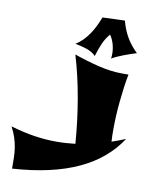

<svg xmlns="http://www.w3.org/2000/svg" viewBox="-111 -906 816 1025"><g transform="rotate(10 297.0 -393.5)"><path d="M598.1 -213.9Q560.5 -156.2 506.8 -110.6Q453.1 -64.9 382.1 -32Q311 1 222.2 21Q133.3 41 25.9 47.9Q25.9 17.1 25.4 -10Q24.9 -37.1 21 -63.5Q17.1 -89.8 8.5 -116.7Q0 -143.6 -16.1 -173.8Q52.7 -153.3 114.3 -144Q175.8 -134.8 232.9 -134.8Q258.8 -134.8 284.4 -136.5Q310.1 -138.2 335.9 -141.1Q327.1 -260.3 306.6 -380.1Q286.1 -500 252.9 -610.8Q324.2 -585.9 390.1 -570.1Q456.1 -554.2 517.1 -554.2H550.8Q543.9 -519.5 538.8 -481.4Q533.7 -443.4 529.8 -404.5Q525.9 -365.7 523.9 -327.1Q522 -288.6 522 -252.9Q522 -235.8 522.2 -219.2Q522.5 -202.6 523.9 -186Q542 -191.9 560.8 -199.2Q579.6 -206.5 598.1 -213.9ZM575.2 -674.8Q560.1 -669.9 543 -664.3Q525.9 -658.7 508.8 -652.1Q491.7 -645.5 475.1 -638.2Q458.5 -630.9 444.3 -622.6Q446.8 -637.7 446.3 -654.1Q445.8 -670.4 442.4 -687Q439 -703.6 432.6 -719Q426.3 -734.4 417 -747.6Q394.5 -721.2 381.3 -690.7Q368.2 -660.2 356 -620.6Q346.7 -631.3 333.5 -638.9Q320.3 -646.5 305.2 -651.6Q290 -656.7 274.2 -660.4Q258.3 -664.1 243.2 -667Q264.6 -680.2 282.2 -698Q299.8 -715.8 314.2 -737.1Q328.6 -758.3 340.1 -782Q351.6 -805.7 361.3 -830.6L481.9 -835Q494.1 -788.1 516.4 -749Q538.6 -710 575.2 -674.8Z"/></g></svg>

Font: Shojumaru
Style: Regular
Weight: 400
Version: Version 1.001